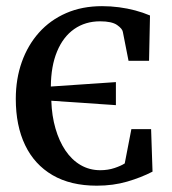

<svg xmlns="http://www.w3.org/2000/svg" viewBox="-20 -576 546 608"><path d="M286.5 12Q203.5 12 146.2 -21.5Q89 -55 59.5 -116.5Q30 -178 30 -263Q30 -326 49 -379.5Q68 -433 103.5 -472.8Q139 -512.5 189.5 -534.5Q240 -556.5 303 -556.5Q330.5 -556.5 357 -553Q383.5 -549.5 408 -543Q432.5 -536.5 455 -527L452 -383.5H387L369 -475Q367.5 -485 350.8 -496.8Q334 -508.5 297 -508.5Q250 -508.5 215 -484Q180 -459.5 160.8 -413.2Q141.5 -367 141 -302L347 -316V-243L142.5 -257Q144 -209 155.8 -168.8Q167.5 -128.5 187.5 -99Q207.5 -69.5 235.5 -53.2Q263.5 -37 297.5 -37Q322 -37 342.8 -44Q363.5 -51 375 -58.5L396 -167H458.5L463 -32.5Q427.5 -14 383 -1Q338.5 12 286.5 12Z"/></svg>

Font: Merriweather 48pt Medium
Style: Regular
Weight: 500
Version: Version 2.100